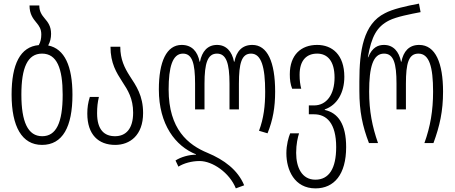

<svg xmlns="http://www.w3.org/2000/svg" viewBox="-20 -790 2510 1060"><path d="M246 -539C257 -559 262 -580 262 -603C262 -645 245 -667 227 -688C210 -708 197 -727 197 -760H143C143 -711 163 -687 181 -665C196 -647 208 -630 208 -600C208 -578 204 -558 194 -541C92 -532 44 -436 44 -268C44 -91 101 10 212 10C326 10 380 -90 380 -267C380 -424 337 -521 246 -539ZM213 -38C134 -38 98 -117 98 -268C98 -416 132 -494 212 -494C294 -494 326 -413 326 -267C326 -112 290 -38 213 -38Z M616 10C697 10 770 -43 770 -166C770 -262 732 -316 696 -371C668 -415 644 -462 644 -532H590C590 -440 623 -389 655 -339C686 -292 715 -246 715 -168C715 -80 676 -38 615 -38C557 -38 516 -72 516 -165C516 -199 519 -225 526 -255H476C466 -223 462 -196 462 -163C462 -46 524 10 616 10Z M1282 250 1328 233C1293 148 1217 92 1126 54C1019 10 911 -76 911 -296C911 -419 932 -494 990 -494C1041 -494 1057 -441 1057 -328V-186H1109V-328C1109 -441 1126 -494 1178 -494C1229 -494 1247 -441 1247 -328V-186H1299V-328C1299 -441 1314 -494 1366 -494C1423 -494 1444 -419 1444 -284C1444 -206 1436 -137 1410 -68L1457 -54C1487 -128 1499 -198 1499 -284C1499 -449 1456 -542 1373 -542C1316 -542 1285 -506 1274 -449H1272C1261 -506 1229 -542 1178 -542C1126 -542 1095 -506 1084 -449H1082C1071 -506 1039 -542 983 -542C899 -542 857 -449 857 -296C857 -102 949 17 1062 62V64C1023 64 978 77 949 96L965 130C995 111 1039 99 1082 99C1153 99 1247 163 1282 250Z M1722 250C1824 250 1891 174 1891 22C1891 -105 1846 -167 1773 -183V-186C1842 -210 1881 -279 1881 -366C1881 -488 1814 -542 1731 -542C1642 -542 1580 -487 1580 -380C1580 -349 1583 -326 1593 -300H1643C1637 -325 1634 -346 1634 -377C1634 -460 1675 -494 1731 -494C1788 -494 1827 -453 1827 -362C1827 -267 1782 -208 1714 -208H1685V-159H1714C1783 -159 1836 -110 1836 22C1836 141 1796 202 1721 202C1647 202 1615 135 1615 54C1615 5 1624 -32 1631 -54H1582C1573 -32 1561 9 1561 56C1561 148 1605 250 1722 250Z M2017 0H2067C2035 -91 2018 -177 2018 -284C2018 -419 2039 -494 2100 -494C2153 -494 2169 -441 2169 -328V-186H2221V-328C2221 -441 2236 -494 2290 -494C2350 -494 2371 -421 2371 -284C2371 -180 2356 -91 2323 0H2373C2408 -95 2426 -177 2426 -284C2426 -441 2385 -542 2294 -542C2238 -542 2207 -506 2196 -449H2194C2183 -506 2151 -542 2100 -542C2069 -542 2035 -530 2013 -474H2011C2031 -590 2061 -643 2128 -677C2170 -698 2245 -712 2302 -723L2293 -770C2219 -756 2148 -740 2105 -717C1986 -658 1964 -510 1964 -342V-288C1964 -175 1981 -94 2017 0Z"/></svg>

Font: Noto Sans Georgian ExtraCondensed Light
Style: Regular
Weight: 300
Width: 2
Designer: Monotype Design Team, Akaki Razmadze
Foundry: Google LLC
Version: Version 2.005